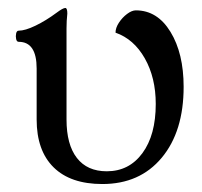

<svg xmlns="http://www.w3.org/2000/svg" viewBox="-20 -451 508 482"><path d="M237 11Q157 11 114.5 -31Q72 -73 72 -151V-279Q72 -346 27 -346Q22 -346 20.5 -353Q19 -360 20.5 -367Q22 -374 27 -374Q43 -374 69 -386.5Q95 -399 122 -419Q138 -431 144 -431Q149 -431 149 -417Q147 -399 147 -380Q147 -361 147 -342V-151Q147 -88 173 -54.5Q199 -21 248 -21Q304 -21 337.5 -66.5Q371 -112 371 -190Q371 -256 343.5 -304.5Q316 -353 270 -369Q270 -381 278.5 -394Q287 -407 299 -416Q311 -425 321 -425Q375 -425 408 -371Q441 -317 441 -233Q441 -121 386 -55Q331 11 237 11Z"/></svg>

Font: Junicode SmExp
Style: Regular
Weight: 400
Width: 6
Designer: Peter S. Baker
Version: Version 2.205; ttfautohint (v1.8.4)